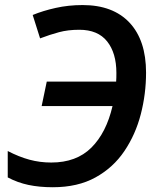

<svg xmlns="http://www.w3.org/2000/svg" viewBox="-20 -745 640 774"><path d="M192.9 9.8Q138.7 9.8 94.7 0.5Q50.8 -8.8 11.2 -29.8V-136.2Q56.2 -112.8 98.4 -101.3Q140.6 -89.8 186.5 -89.8Q288.1 -89.8 348.4 -149.9Q408.7 -210 433.6 -317.4H147.9L168.5 -416H448.2Q448.7 -423.8 449 -432.1Q449.2 -440.4 449.2 -450.7Q449.2 -531.2 411.9 -578.1Q374.5 -625 299.8 -625Q253.9 -625 217.8 -615.2Q181.6 -605.5 141.6 -590.3L111.8 -684.6Q153.3 -701.7 204.6 -713.1Q255.9 -724.6 313 -724.6Q435.5 -724.6 502.2 -653.6Q568.8 -582.5 568.8 -452.1Q568.8 -366.7 547.6 -284.7Q526.4 -202.6 481.4 -136Q436.5 -69.3 365 -29.8Q293.5 9.8 192.9 9.8Z"/></svg>

Font: Open Sans SemiBold
Style: Italic
Weight: 600
Italic angle: -12°
Designer: Monotype Design Team
Foundry: Monotype Imaging Inc.
Version: Version 3.003; ttfautohint (v1.8.4)